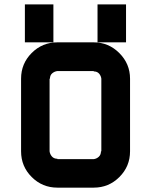

<svg xmlns="http://www.w3.org/2000/svg" viewBox="-20 -861 697 881"><path d="M427.5 -666.7V-840.8H558.3V-666.7ZM94.2 -666.7V-840.8H225V-666.7ZM410 -130.8Q423.3 -132.5 433.3 -141.7Q443.3 -150.8 443.3 -166.7H445V-500Q443.3 -513.3 434.6 -523.3Q425.8 -533.3 410 -533.3V-535H243.3Q230 -533.3 219.6 -524.6Q209.2 -515.8 209.2 -500H207.5V-166.7Q209.2 -153.3 218.3 -142.9Q227.5 -132.5 243.3 -132.5V-130.8ZM410 0H243.3Q174.2 0 125.4 -48.8Q76.7 -97.5 76.7 -166.7V-500Q76.7 -569.2 125.4 -617.9Q174.2 -666.7 243.3 -666.7H410Q478.3 -666.7 527.5 -617.5Q576.7 -568.3 576.7 -500V-166.7Q576.7 -97.5 527.9 -48.8Q479.2 0 410 0Z"/></svg>

Font: 0xA000-Squareish
Style: Squareish-Bold
Weight: 700
Version: Version 0.1